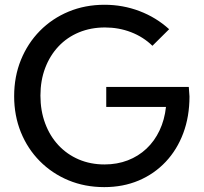

<svg xmlns="http://www.w3.org/2000/svg" viewBox="-20 -767 851 802"><path d="M616.7 -575.7Q578.6 -612.8 527.3 -632.6Q476.1 -652.3 418.5 -652.3Q359.4 -652.3 309.8 -631.8Q260.3 -611.3 224.4 -573.2Q188.5 -535.2 168.7 -482.9Q148.9 -430.7 148.9 -367.7Q148.9 -304.7 168.5 -252Q188 -199.2 223.9 -160.6Q259.8 -122.1 308.8 -101.1Q357.9 -80.1 416.5 -80.1Q469.2 -80.1 513.7 -97.2Q558.1 -114.3 591.8 -146Q625.5 -177.7 646.5 -222.2Q667.5 -266.6 673.3 -320.3H423.8V-403.8H768.6L771.5 -363.8Q771.5 -280.3 745.6 -210.9Q719.7 -141.6 672.1 -91.1Q624.5 -40.5 559.3 -12.9Q494.1 14.6 415.5 14.6Q334.5 14.6 265.9 -13.9Q197.3 -42.5 146.2 -94Q95.2 -145.5 67.1 -214.8Q39.1 -284.2 39.1 -365.2Q39.1 -447.3 67.4 -516.8Q95.7 -586.4 146.7 -638.2Q197.8 -689.9 266.6 -718.5Q335.4 -747.1 416.5 -747.1Q493.2 -747.1 562.7 -720.7Q632.3 -694.3 686.5 -645Z"/></svg>

Font: Kumbh Sans Medium
Style: Regular
Weight: 500
Version: Version 1.005